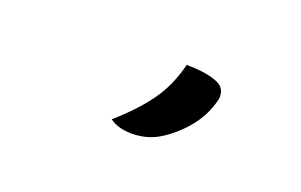

<svg xmlns="http://www.w3.org/2000/svg" viewBox="-40 -935 679 433"><g transform="rotate(20 300.0 -718.0)"><path d="M352 -812Q403 -812 430 -799Q442 -793 445.5 -781.5Q449 -770 445 -758Q435 -721 410 -691Q385 -661 354 -642Q325 -624 287 -624Q273 -624 259.5 -627.5Q246 -631 235 -639Q282 -680 310.5 -719.5Q339 -759 352 -812Z"/></g></svg>

Font: Recursive Sn Csl St Med
Style: Regular
Weight: 500
Version: Version 1.079;hotconv 1.0.112;makeotfexe 2.5.65598; ttfautoh